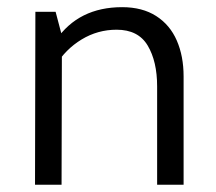

<svg xmlns="http://www.w3.org/2000/svg" viewBox="-20 -508 593 528"><path d="M412.1 -270.5Q412.1 -339.2 386.1 -382.8Q360.1 -426.3 300.8 -426.3Q248.6 -426.3 204.5 -399.5Q160.4 -372.8 132.7 -327.6L133.9 -397.5Q196 -488.3 315.9 -488.3Q371.4 -488.3 409.5 -463.9Q447.5 -439.5 466.2 -396.5Q484.9 -353.5 484.9 -297.9V0H412.1ZM77.3 -475.6H132.9L150.3 -409.7L149.3 0H76.3Z"/></svg>

Font: DavidDev Light
Style: Regular
Weight: 300
Designer: David.dev
Foundry: David.dev
Version: Version 1.001;FEAKit 1.0